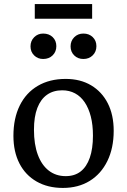

<svg xmlns="http://www.w3.org/2000/svg" viewBox="-20 -910 625 944"><path d="M289 14Q215 14 160 -17.5Q105 -49 75.5 -106.5Q46 -164 46 -242Q46 -328 77 -391Q108 -454 166 -488Q224 -522 303 -522Q375 -522 428 -490.5Q481 -459 510 -402Q539 -345 539 -267Q539 -182 508 -118.5Q477 -55 421 -20.5Q365 14 289 14ZM303 -44Q347 -44 376.5 -67Q406 -90 421.5 -134.5Q437 -179 437 -243Q437 -296 426.5 -337Q416 -378 396.5 -407Q377 -436 349 -451Q321 -466 286 -466Q242 -466 211 -444Q180 -422 163.5 -379Q147 -336 147 -272Q147 -200 166 -149Q185 -98 220 -71Q255 -44 303 -44ZM390 -620Q363 -620 345 -637.5Q327 -655 327 -682Q327 -709 345 -727Q363 -745 390 -745Q418 -745 436 -727.5Q454 -710 454 -683Q454 -656 436 -638Q418 -620 390 -620ZM192 -620Q166 -620 148 -637.5Q130 -655 130 -682Q130 -709 148 -727Q166 -745 192 -745Q221 -745 239 -727.5Q257 -710 257 -683Q257 -656 239 -638Q221 -620 192 -620ZM151 -818V-890H433V-818Z"/></svg>

Font: Literata 18pt
Style: Regular
Weight: 400
Designer: Latin by Veronika Burian and Jose Scaglione. Greek by Irene Vlachou. Cyrillic by Vera Evstafieva.
Foundry: TypeTogether
Version: Version 3.103;gftools[0.9.29]